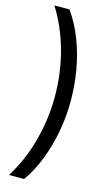

<svg xmlns="http://www.w3.org/2000/svg" viewBox="-154 -900 635 1142"><g transform="rotate(15 163.5 -329.0)"><path d="M271 -327Q271 -233 254 -139Q237 -45 204 40.5Q171 126 123 193H30Q99 84 136 -51.5Q173 -187 173 -328Q173 -469 137 -603Q101 -737 30 -851H123Q173 -780 206 -694Q239 -608 255 -514.5Q271 -421 271 -327Z"/></g></svg>

Font: Noto Sans Tamil UI SemiCondensed Medium
Style: Regular
Weight: 500
Width: 4
Designer: Jelle Bosma - Monotype Design Team
Foundry: Monotype Imaging Inc.
Version: Version 2.004; ttfautohint (v1.8.4.7-5d5b)